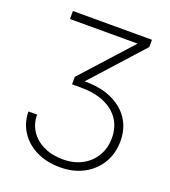

<svg xmlns="http://www.w3.org/2000/svg" viewBox="-135 -637 829 935"><g transform="rotate(20 279.5 -169.5)"><path d="M282.7 198.7Q213.9 198.7 160.6 172.9Q107.4 147 76.9 100.8Q46.4 54.7 45.9 -4.4H90.8Q90.8 43.5 115.2 80.1Q139.6 116.7 182.9 137.2Q226.1 157.7 282.2 157.7Q338.9 157.7 381.6 134.8Q424.3 111.8 448.2 71.3Q472.2 30.8 472.2 -21.5Q472.2 -77.1 444.8 -117.4Q417.5 -157.7 367.2 -179.4Q316.9 -201.2 247.1 -201.2H200.2V-239.7L431.6 -495.6V-496.6H82V-538.1H491.7V-500.5L240.7 -222.2V-235.4Q326.7 -238.3 388.4 -211.9Q450.2 -185.5 483.4 -136.7Q516.6 -87.9 516.6 -21.5Q516.6 42.5 486.8 92.3Q457 142.1 404.3 170.4Q351.6 198.7 282.7 198.7Z"/></g></svg>

Font: Inter 28pt ExtraLight
Style: Regular
Weight: 250
Designer: Rasmus Andersson
Foundry: rsms
Version: Version 4.001;git-66647c0bb